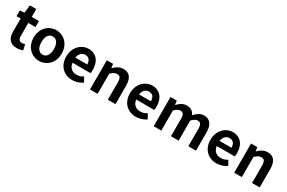

<svg xmlns="http://www.w3.org/2000/svg" viewBox="128 -1943 4761 3190"><g transform="rotate(30 2508.0 -348.0)"><path d="M284 14C333 14 371 4 402 -7L378 -114C363 -107 342 -102 323 -102C272 -102 247 -133 247 -196V-444H385V-560H247V-710H124L107 -560L21 -553V-444H100V-196C100 -70 151 14 284 14Z M714 14C854 14 983 -95 983 -279C983 -466 854 -574 714 -574C574 -574 445 -466 445 -279C445 -95 574 14 714 14ZM714 -106C638 -106 595 -174 595 -279C595 -387 638 -454 714 -454C790 -454 833 -387 833 -279C833 -174 790 -106 714 -106Z M1349 14C1421 14 1489 -9 1545 -48L1495 -138C1455 -113 1416 -99 1369 -99C1285 -99 1226 -147 1214 -239H1559C1563 -252 1566 -279 1566 -306C1566 -461 1486 -574 1332 -574C1199 -574 1071 -460 1071 -279C1071 -95 1193 14 1349 14ZM1440 -336H1212C1223 -417 1275 -460 1334 -460C1406 -460 1440 -412 1440 -336Z M1807 -560H1687V0H1833V-385C1876 -426 1903 -448 1950 -448C2006 -448 2029 -418 2029 -331V0H2176V-349C2176 -490 2124 -574 2003 -574C1927 -574 1870 -534 1821 -486H1817Z M2571 14C2643 14 2711 -9 2767 -48L2717 -138C2677 -113 2638 -99 2591 -99C2507 -99 2448 -147 2436 -239H2781C2785 -252 2788 -279 2788 -306C2788 -461 2708 -574 2554 -574C2421 -574 2293 -460 2293 -279C2293 -95 2415 14 2571 14ZM2662 -336H2434C2445 -417 2497 -460 2556 -460C2628 -460 2662 -412 2662 -336Z M3029 -560H2909V0H3055V-385C3095 -427 3131 -448 3163 -448C3216 -448 3241 -419 3241 -331V0H3388V-385C3428 -427 3464 -448 3496 -448C3549 -448 3574 -419 3574 -331V0H3721V-349C3721 -490 3667 -574 3547 -574C3474 -574 3420 -532 3369 -476C3342 -540 3295 -574 3215 -574C3142 -574 3090 -534 3043 -485H3039Z M4116 14C4188 14 4256 -9 4312 -48L4262 -138C4222 -113 4183 -99 4136 -99C4052 -99 3993 -147 3981 -239H4326C4330 -252 4333 -279 4333 -306C4333 -461 4253 -574 4099 -574C3966 -574 3838 -460 3838 -279C3838 -95 3960 14 4116 14ZM4207 -336H3979C3990 -417 4042 -460 4101 -460C4173 -460 4207 -412 4207 -336Z M4574 -560H4454V0H4600V-385C4643 -426 4670 -448 4717 -448C4773 -448 4796 -418 4796 -331V0H4943V-349C4943 -490 4891 -574 4770 -574C4694 -574 4637 -534 4588 -486H4584Z"/></g></svg>

Font: Spoqa Han Sans Neo Bold
Style: Bold
Weight: 700
Designer: [Spoqa Han Sans Neo] Dong-huui Kim  Younghwa Kang  Yujin Lee  [Noto Sans] Ryoko NISHIZUKA  (kana & ideographs); Paul D. 
Foundry: Spoqa (http://www.spoqa-han-sans.com)
Version: Version 1.100;hotconv 1.0.109;makeotfexe 2.5.65596